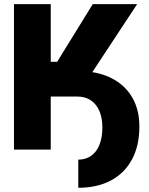

<svg xmlns="http://www.w3.org/2000/svg" viewBox="-20 -727 722 933"><path d="M226.6 0H47.9V-707H226.6V-426.8H257.8L430.7 -707H646.5L428.7 -376.5Q500 -364.7 551.3 -329.8Q602.5 -294.9 629.9 -239.7Q657.2 -184.6 657.2 -113.3Q657.7 -21 622.1 46.4Q586.4 113.8 519.5 149.7Q452.6 185.5 360.4 185.5V48.8Q396.5 48.8 423.1 30Q449.7 11.2 463.6 -24.2Q477.5 -59.6 477.5 -107.4Q477.5 -153.8 462.9 -187.7Q448.2 -221.7 421.1 -239.7Q394 -257.8 356.4 -257.8H226.6Z"/></svg>

Font: Pretendard JP Black
Style: Regular
Weight: 900
Designer: Base glyphs from Inter by Rasmus Andersson; Hangeul glyphs from Noto Sans CJK(Source Han Sans) by Jang Soo-young and Kan
Foundry: Kil Hyung-jin
Version: Version 1.309